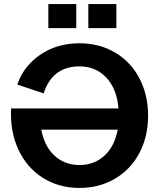

<svg xmlns="http://www.w3.org/2000/svg" viewBox="-20 -925 809 954"><path d="M375 8.8Q272 8.8 192.4 -41.7Q112.8 -92.3 71 -182.6Q29.3 -272.9 35.2 -386.2H568.8Q560.5 -483.9 508.1 -539.6Q455.6 -595.2 375 -595.2Q240.2 -595.2 196.8 -460.9L65.9 -504.9Q97.2 -596.7 180.4 -653.3Q263.7 -710 375 -710Q473.6 -710 551.5 -664.1Q629.4 -618.2 672.6 -536.1Q715.8 -454.1 715.8 -350.1Q715.8 -246.6 672.6 -164.8Q629.4 -83 551.5 -37.1Q473.6 8.8 375 8.8ZM564.9 -280.8H185.1Q200.7 -197.8 251.2 -151.4Q301.8 -105 375 -105Q448.2 -105 498.8 -151.4Q549.3 -197.8 564.9 -280.8ZM358.9 -785.2H220.2V-904.8H358.9ZM558.1 -785.2H418.9V-904.8H558.1Z"/></svg>

Font: LT Superior
Style: Bold
Weight: 400
Designer: Daniel Lyons
Foundry: LyonsType
Version: Version 1.000